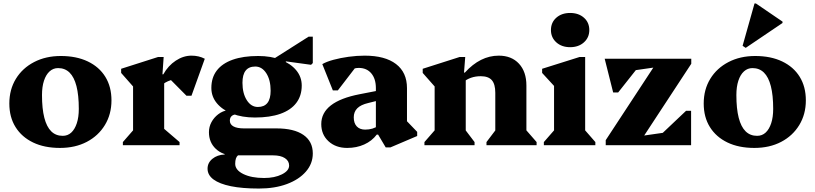

<svg xmlns="http://www.w3.org/2000/svg" viewBox="-20 -840 4717 1111"><path d="M327 16Q237 16 171.5 -15.5Q106 -47 70 -104.5Q34 -162 34 -241Q34 -322 72 -384Q110 -446 177.5 -481Q245 -516 332 -516Q422 -516 488 -484.5Q554 -453 589.5 -395.5Q625 -338 625 -259Q625 -179 587 -116.5Q549 -54 482 -19Q415 16 327 16ZM343 -54Q372 -54 392.5 -73Q413 -92 424.5 -127Q436 -162 436 -210Q436 -289 422.5 -341.5Q409 -394 382.5 -420Q356 -446 316 -446Q288 -446 267 -427Q246 -408 234.5 -373Q223 -338 223 -290Q223 -211 236.5 -158.5Q250 -106 276.5 -80Q303 -54 343 -54Z M691 0V-18L766 -104L750 -76V-369L793 -291L681 -418V-442L894 -510H927L920 -410H930V-76L914 -108L1019 -18V0ZM911 -342 915 -410H925Q953 -460 997 -489Q1041 -518 1088 -518Q1131 -518 1165 -500L1088 -286H1059L936 -410L1058 -388Q1006 -388 969.5 -376.5Q933 -365 911 -342Z M1478 251Q1382 251 1316 237.5Q1250 224 1215.5 198.5Q1181 173 1181 136Q1181 102 1209 79Q1237 56 1280 54V15H1357V59Q1341 72 1341 108Q1341 144 1388 167Q1435 190 1508 190Q1569 190 1611 169Q1653 148 1653 118Q1653 91 1628.5 75Q1604 59 1561 59H1332Q1269 59 1229 21.5Q1189 -16 1189 -75Q1189 -106 1203.5 -133Q1218 -160 1243 -179Q1268 -198 1299 -203L1349 -178Q1331 -178 1320.5 -168.5Q1310 -159 1310 -142Q1310 -120 1331 -108.5Q1352 -97 1392 -97H1580Q1681 -97 1735.5 -59.5Q1790 -22 1790 48Q1790 107 1750 153Q1710 199 1640 225Q1570 251 1478 251ZM1455 -160Q1381 -160 1324 -182Q1267 -204 1235 -242.5Q1203 -281 1203 -331Q1203 -391 1234.5 -432Q1266 -473 1326.5 -494.5Q1387 -516 1474 -516Q1548 -516 1605 -494Q1662 -472 1694 -433.5Q1726 -395 1726 -345Q1726 -286 1694.5 -244.5Q1663 -203 1602.5 -181.5Q1542 -160 1455 -160ZM1472 -221Q1509 -221 1527.5 -244.5Q1546 -268 1546 -315Q1546 -377 1521 -416Q1496 -455 1457 -455Q1420 -455 1401.5 -431.5Q1383 -408 1383 -361Q1383 -300 1408 -260.5Q1433 -221 1472 -221ZM1517 -470 1766 -628H1790V-475L1780 -465L1634 -485V-470Z M2212 13 2168 -61H2155V-330Q2155 -384 2128.5 -415.5Q2102 -447 2056 -447Q2029 -447 2005.5 -433Q1982 -419 1968 -394V-494H2071L1935 -317H1906L1845 -469Q1869 -483 1909.5 -494Q1950 -505 1997.5 -511.5Q2045 -518 2090 -518Q2208 -518 2271.5 -469.5Q2335 -421 2335 -330V-105L2292 -183L2394 -77V-53L2239 13ZM1989 16Q1923 16 1881 -22.5Q1839 -61 1839 -122Q1839 -252 2062 -295L2175 -317V-260L2111 -244Q2068 -234 2047.5 -213.5Q2027 -193 2027 -161Q2027 -127 2044.5 -108.5Q2062 -90 2093 -90Q2138 -90 2170 -113V-61H2160Q2132 -24 2087.5 -4Q2043 16 1989 16Z M2795 0V-18L2861 -105L2846 -76V-303Q2846 -353 2826 -376Q2806 -399 2762 -399Q2731 -399 2705.5 -390Q2680 -381 2660 -364V-420H2670Q2759 -518 2866 -518Q2940 -518 2983 -471.5Q3026 -425 3026 -345V-76L3010 -104L3085 -18V0ZM2436 0V-18L2511 -104L2495 -76V-403L2538 -291L2426 -418V-442L2639 -510H2672L2665 -420H2675V-76L2660 -105L2726 -18V0Z M3127 0V-18L3202 -104L3186 -76V-374L3229 -296L3117 -418V-442L3333 -510H3366V-76L3350 -104L3425 -18V0ZM3279 -567Q3230 -567 3199 -595Q3168 -623 3168 -666Q3168 -710 3199 -737.5Q3230 -765 3279 -765Q3328 -765 3359 -737.5Q3390 -710 3390 -666Q3390 -623 3359 -595Q3328 -567 3279 -567Z M3485 0V-29L3794 -500H3980V-471L3671 0ZM3611 0V-42L3911 -85L3799 -56L3950 -199H3979V0ZM3528 -305 3479 -500H3853V-462L3553 -419L3667 -444L3557 -305Z M4345 16Q4255 16 4189.5 -15.5Q4124 -47 4088 -104.5Q4052 -162 4052 -241Q4052 -322 4090 -384Q4128 -446 4195.5 -481Q4263 -516 4350 -516Q4440 -516 4506 -484.5Q4572 -453 4607.5 -395.5Q4643 -338 4643 -259Q4643 -179 4605 -116.5Q4567 -54 4500 -19Q4433 16 4345 16ZM4361 -54Q4390 -54 4410.5 -73Q4431 -92 4442.5 -127Q4454 -162 4454 -210Q4454 -289 4440.5 -341.5Q4427 -394 4400.5 -420Q4374 -446 4334 -446Q4306 -446 4285 -427Q4264 -408 4252.5 -373Q4241 -338 4241 -290Q4241 -211 4254.5 -158.5Q4268 -106 4294.5 -80Q4321 -54 4361 -54ZM4295 -563 4277 -575 4346 -820H4354L4508 -715V-707Z"/></svg>

Font: Platypi Light ExtraBold
Style: Regular
Weight: 800
Version: Version 1.200